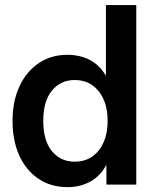

<svg xmlns="http://www.w3.org/2000/svg" viewBox="-20 -748 627 778"><path d="M253.9 10.3Q186.5 10.3 136.2 -23.4Q85.9 -57.1 58.3 -117.4Q30.8 -177.7 30.8 -258.3Q30.8 -337.4 58.6 -397.7Q86.4 -458 136.7 -491.9Q187 -525.9 252.9 -525.9Q303.2 -525.9 343.3 -505.4Q383.3 -484.9 408.2 -442.4H409.2V-727.5H532.2V0H411.1V-78.6H410.2Q385.7 -33.7 345 -11.7Q304.2 10.3 253.9 10.3ZM282.7 -92.8Q343.3 -92.8 379.6 -137.9Q416 -183.1 416 -258.3Q416 -333.5 379.6 -378.7Q343.3 -423.8 282.7 -423.8Q225.6 -423.8 190.4 -380.9Q155.3 -337.9 155.3 -258.3Q155.3 -178.2 190.4 -135.5Q225.6 -92.8 282.7 -92.8Z"/></svg>

Font: Inter Display SemiBold
Style: Regular
Weight: 600
Designer: Rasmus Andersson
Foundry: rsms
Version: Version 4.001;git-9221beed3